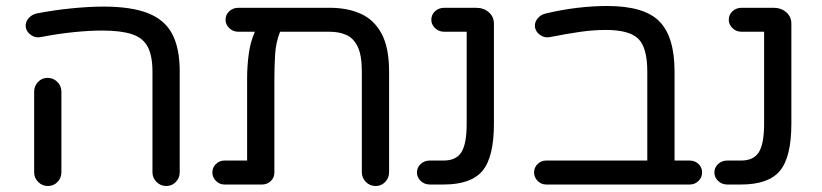

<svg xmlns="http://www.w3.org/2000/svg" viewBox="-20 -616 2743 641"><path d="M535 5Q516 5 502.5 -8.5Q489 -22 489 -41V-377Q489 -430 473 -460Q457 -490 420 -502Q383 -514 321 -514Q278 -514 224.5 -508.5Q171 -503 115 -492Q98 -489 83.5 -499Q69 -509 66 -525Q64 -541 74.5 -554Q85 -567 102 -571Q158 -582 218 -588Q278 -594 325 -594Q418 -594 474 -572Q530 -550 555 -502.5Q580 -455 580 -377V-41Q580 -22 567 -8.5Q554 5 535 5ZM140 5Q121 5 107.5 -8.5Q94 -22 94 -41V-310Q94 -329 107 -342.5Q120 -356 139 -356Q158 -356 171.5 -342.5Q185 -329 185 -310V-41Q185 -22 172 -8.5Q159 5 140 5Z M729 0Q713 0 701 -12Q689 -24 689 -40Q689 -57 701 -68.5Q713 -80 729 -80H805V-355Q805 -395 810.5 -436Q816 -477 831 -510H776Q758 -510 745.5 -522Q733 -534 733 -550Q733 -567 745.5 -578.5Q758 -590 776 -590H1081Q1140 -590 1184.5 -570Q1229 -550 1254 -503.5Q1279 -457 1279 -377V-41Q1279 -22 1266 -8.5Q1253 5 1234 5Q1215 5 1201.5 -8.5Q1188 -22 1188 -41V-377Q1188 -432 1174 -460.5Q1160 -489 1136 -499.5Q1112 -510 1081 -510H915Q901 -475 898.5 -434.5Q896 -394 896 -351V-40Q896 -23 884 -11.5Q872 0 855 0Z M1415 0Q1397 0 1384.5 -12Q1372 -24 1372 -40Q1372 -57 1384.5 -68.5Q1397 -80 1415 -80H1461Q1503 -80 1520.5 -108Q1538 -136 1538 -203V-510H1463Q1445 -510 1432.5 -522Q1420 -534 1420 -550Q1420 -567 1432.5 -578.5Q1445 -590 1463 -590H1569Q1595 -590 1612 -575Q1629 -560 1629 -537V-203Q1629 -92 1591 -46Q1553 0 1461 0Z M1803 0Q1787 0 1775 -12Q1763 -24 1763 -40Q1763 -57 1775 -68.5Q1787 -80 1803 -80H2141V-377Q2141 -457 2111 -486.5Q2081 -516 2003 -516Q1960 -516 1915.5 -509.5Q1871 -503 1815 -492Q1798 -489 1783.5 -499Q1769 -509 1766 -525Q1764 -541 1774.5 -554Q1785 -567 1802 -571Q1857 -584 1908.5 -590Q1960 -596 2007 -596Q2131 -596 2181.5 -544.5Q2232 -493 2232 -377V-80H2283Q2300 -80 2312 -68.5Q2324 -57 2324 -40Q2324 -24 2312 -12Q2300 0 2283 0Z M2408 0Q2390 0 2377.5 -12Q2365 -24 2365 -40Q2365 -57 2377.5 -68.5Q2390 -80 2408 -80H2454Q2496 -80 2513.5 -108Q2531 -136 2531 -203V-510H2456Q2438 -510 2425.5 -522Q2413 -534 2413 -550Q2413 -567 2425.5 -578.5Q2438 -590 2456 -590H2562Q2588 -590 2605 -575Q2622 -560 2622 -537V-203Q2622 -92 2584 -46Q2546 0 2454 0Z"/></svg>

Font: Varela Round
Style: Regular
Weight: 400
Designer: Joe Prince, Avraham Cornfeld
Foundry: Joe Prince, Avraham Cornfeld
Version: Version 3.010; ttfautohint (v1.8.4.7-5d5b)